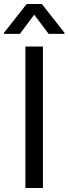

<svg xmlns="http://www.w3.org/2000/svg" viewBox="-49 -940 342 960"><path d="M165.7 0H78V-707.2H165.7ZM122.2 -866.7 50.4 -770.7H-29V-776.2L84.3 -919.9H160.2L273.5 -776.2V-770.7H194.1Z"/></svg>

Font: Pretendard Variable
Style: Regular
Weight: 400
Designer: Base glyphs from Inter by Rasmus Andersson; Hangul glyphs from Noto Sans CJK(Source Han Sans) by Jang Soo-young and Kang
Foundry: Kil Hyung-jin
Version: Version 1.100;FEAKit 1.0